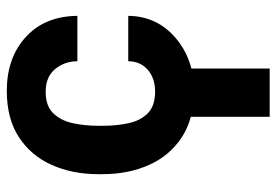

<svg xmlns="http://www.w3.org/2000/svg" viewBox="-144 -434 810 562"><g transform="rotate(-90 261.0 -153.0)"><path d="M273.9 -104Q312.5 -104 337.4 -125.2Q362.3 -146.5 362.8 -182.6H495.6Q494.6 -98.6 431.4 -44.4Q368.2 9.8 276.4 9.8Q194.3 9.8 140.1 -25.9Q85.9 -61.5 59.1 -122.1Q32.2 -182.6 32.2 -257.3V-271Q32.2 -345.7 59.1 -406.3Q85.9 -466.8 140.1 -502.4Q194.3 -538.1 275.9 -538.1Q373 -538.1 433.8 -482.4Q494.6 -426.8 495.6 -331.5H362.8Q362.3 -370.1 339.4 -397.2Q316.4 -424.3 273.4 -424.3Q232.4 -424.3 210.9 -402.6Q189.5 -380.9 181.6 -345.7Q173.8 -310.5 173.8 -271V-257.3Q173.8 -216.8 181.4 -181.6Q189 -146.5 210.7 -125.2Q232.4 -104 273.9 -104ZM341.3 -43.5V231.4H200.2V-43.5Z"/></g></svg>

Font: RobotoDEMO
Style: Regular
Weight: 400
Designer: Christian Robertson
Foundry: Google
Version: Version 2.136